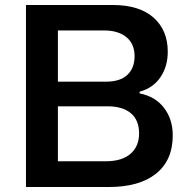

<svg xmlns="http://www.w3.org/2000/svg" viewBox="-20 -749 749 769"><path d="M84 0V-729H431.2Q538.1 -729 595 -678.5Q651.9 -627.9 651.9 -542Q651.9 -482.9 622.6 -439.7Q593.3 -396.5 539.1 -381.8V-375Q602.5 -362.3 637.2 -316.7Q671.9 -271 671.9 -207Q671.9 -106.9 605 -53.5Q538.1 0 416 0ZM211.9 -103H401.9Q468.8 -103 502.9 -133.1Q537.1 -163.1 537.1 -214.8Q537.1 -268.1 503.9 -295.7Q470.7 -323.2 411.1 -323.2H211.9ZM211.9 -421.9H404.8Q461.4 -421.9 490.2 -449.2Q519 -476.6 519 -523.9Q519 -573.2 486.3 -600.1Q453.6 -627 397 -627H211.9Z"/></svg>

Font: Lumene Sans
Style: Bold
Weight: 600
Designer: Deni Anggara
Version: Version 1.003;Glyphs 3.1.2 (3151)